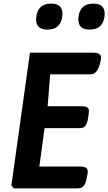

<svg xmlns="http://www.w3.org/2000/svg" viewBox="-20 -1044 600 1064"><path d="M263 -1024Q326 -1024 326 -968Q326 -961 325 -952Q315 -880 243 -880Q180 -880 180 -936Q180 -943 181 -952Q191 -1024 263 -1024ZM497 -1024Q560 -1024 560 -968Q560 -961 559 -952Q549 -880 477 -880Q414 -880 414 -936Q414 -943 415 -952Q425 -1024 497 -1024ZM501 -752Q540 -750 540 -725Q540 -713 533 -688Q518 -632 481 -632H258L244 -455H437Q473 -455 473 -428Q473 -424 469.5 -397.5Q466 -371 457 -352.5Q448 -334 423 -334H227L198 -121H429Q452 -120 460 -111.5Q468 -103 466 -86Q459 -37 447.5 -18.5Q436 0 409 0H57L43 -16L146 -752Z"/></svg>

Font: Chau Philomene One
Style: Italic
Weight: 400
Designer: Vicente Lamonaca
Foundry: TipoType
Version: Version 1.001